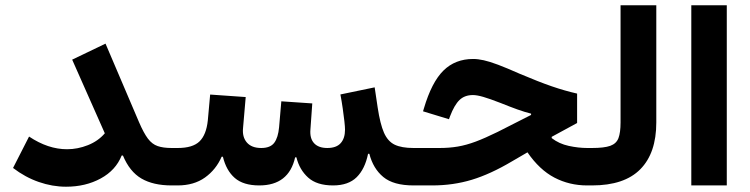

<svg xmlns="http://www.w3.org/2000/svg" viewBox="-20 -705 2852 730"><path d="M381.2 -539.1 254.4 -478.2 378.5 -198.2Q353.4 -168.7 314.3 -153.1Q275.2 -137.6 235 -137.6Q198.7 -137.6 162.8 -149.6Q126.8 -161.6 90.5 -185.8L29.6 -66.4Q75.8 -31 127.5 -13.1Q179.2 4.9 231 4.9Q305.4 4.9 362.8 -26.4Q420.2 -57.6 442.6 -113.7H447.4Q473 -52.2 517.9 -26.1Q562.8 0 632.4 0H636.6V-142.3H632.4Q600.5 -142.3 579.4 -149.6Q558.3 -156.8 542.3 -178Q526.4 -199.2 508.6 -240.5Z M1379.4 -120.2H1384.3Q1398.7 -64 1437.4 -32Q1476.1 0 1552.2 0H1552.8V-142.3H1552.2Q1507.2 -142.3 1480.8 -154.8Q1454.4 -167.4 1439.8 -200.7Q1425.3 -234.1 1416 -295.9L1404.5 -372.9L1274.3 -345.9Q1279.2 -319.7 1283.1 -292.6Q1287 -265.4 1289.4 -244Q1291.8 -222.5 1291.8 -212.1Q1291.8 -178.9 1275.2 -160.6Q1258.7 -142.3 1224.5 -142.3Q1190.7 -142.3 1174 -160.7Q1157.3 -179 1160.3 -213.1L1167.3 -311.8L1049.6 -319.8L1041.1 -221.1Q1037.5 -181.9 1022.7 -162.1Q1007.9 -142.3 973.3 -142.3Q936.6 -142.3 918.5 -163.3Q900.5 -184.2 904.1 -218.6L914.2 -336L779 -345.5L770.1 -247Q764.4 -192.6 738.6 -167.4Q712.8 -142.3 655.7 -142.3H636.7Q626.1 -142.3 621.3 -126.2Q616.5 -110 616.5 -72.5Q616.5 -34.4 621.5 -17.2Q626.5 0 636.7 0H655.7Q717.2 0 759.3 -30Q801.4 -60.1 822.7 -109.1H827.5Q840.1 -56.8 872.6 -28.4Q905.1 0 965.8 0Q1078 0 1102.1 -106.7H1107Q1118.6 -59.5 1151.7 -29.8Q1184.7 0 1246.3 0Q1304.4 0 1336 -31.2Q1367.6 -62.4 1379.4 -120.2Z M1779 -480.8Q1710.8 -480.8 1666 -436.7Q1621.2 -392.6 1591.7 -292.8L1588.4 -281.8L1687 -251.7L1690.9 -262.4Q1707.5 -306.1 1727.1 -324.8Q1746.6 -343.6 1778 -343.6Q1793.2 -343.6 1817.2 -336.7Q1841.2 -329.8 1883.4 -313.4Q1920 -298.7 1947.5 -288.8Q1975 -279 1999.2 -272.9V-268L1871.6 -203.2Q1824.3 -180 1788.6 -166.6Q1752.9 -153.3 1720.7 -147.8Q1688.5 -142.3 1651.2 -142.3H1552.7Q1542.1 -142.3 1537.3 -126.1Q1532.5 -109.9 1532.5 -71.5Q1532.5 -33.1 1537.3 -16.5Q1542.1 0 1552.7 0H1623.7Q1703 0 1773.9 -21.5Q1844.7 -42.9 1926.7 -91.6L1985.5 -125.8Q2031.1 -59.4 2088 -29.7Q2144.9 0 2212.2 0H2231V-142.3H2213Q2179.2 -142.3 2142.4 -150.3Q2105.7 -158.2 2077.6 -179.9V-184.8L2174.2 -237.3V-349.2Q2127.7 -359.7 2077.9 -376.8Q2028 -394 1955.6 -424.7Q1906.7 -446.4 1874.2 -458.7Q1841.6 -471 1819.3 -475.9Q1797 -480.8 1779 -480.8Z M2231 -142.3Q2221.6 -142.3 2216 -127.9Q2210.4 -113.5 2210.4 -71.5Q2210.4 -29.5 2216 -14.7Q2221.6 0 2231 0Q2353.9 0 2414.6 -61.6Q2475.3 -123.1 2475.3 -239.2V-684.9H2339.4V-239.2Q2339.4 -201.1 2331.5 -180Q2323.6 -159 2300.4 -150.6Q2277.2 -142.3 2231 -142.3Z M2743.3 0V-684.9H2608.4V0Z"/></svg>

Font: Estedad-FD VF
Style: Regular
Weight: 100
Designer: Amin Abedi
Version: Version 7.3